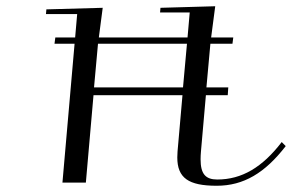

<svg xmlns="http://www.w3.org/2000/svg" viewBox="-20 -585 935 615"><path d="M180 0H255L279.5 -280H564.5L548.7 -100C548.2 -93.3 547.9 -86.9 547.9 -80.8C547.9 -14.9 583.8 10 674.1 10C760.6 10 828.7 -31 895.2 -117L882.4 -130C820.3 -49 754.6 -10 675.9 -10C638.2 -10 622.5 -28 622.5 -74.8C622.5 -82.4 622.9 -90.8 623.7 -100L639.5 -280H709.5L711.2 -305H641.2C645.5 -351.7 649.7 -398.3 653.9 -445H724.6L727.2 -465H656.3C660.7 -498.3 665.1 -531.7 669.4 -565L494 -560L492.7 -545H587.7L580.7 -465H296.6L309 -560L128.6 -555L127.2 -540H227.2L220.7 -465H157.2L154.6 -445H218.9ZM578.9 -445 566.2 -305H281.2L293.9 -445Z"/></svg>

Font: Galberik
Style: Regular
Weight: 400
Designer: Gluk
Foundry: Gluk
Version: Version 0.50